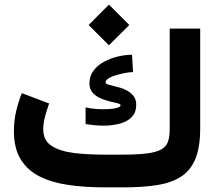

<svg xmlns="http://www.w3.org/2000/svg" viewBox="-20 -808 950 828"><path d="M449.7 -788.1 537.6 -700.2 449.7 -612.8 362.3 -700.2ZM429.7 -141.1H502.9Q571.3 -141.1 612.5 -146.2Q653.8 -151.4 675.5 -163.6Q697.3 -175.8 704.6 -197.5Q711.9 -219.2 711.9 -252.9V-684.6H843.3V-254.4Q843.3 -172.4 822.3 -122.1Q801.3 -71.8 759.5 -45.4Q717.8 -19 655.5 -9.5Q593.3 0 510.3 0H429.7Q346.2 0 275.1 -10.3Q204.1 -20.5 151.4 -46.9Q98.6 -73.2 69.3 -120.8Q40 -168.5 40 -243.2Q40 -287.1 49.8 -328.9Q59.6 -370.6 74.2 -406.2L191.9 -361.8Q183.6 -338.9 175 -308.3Q166.5 -277.8 166.5 -250.5Q166.5 -202.1 202.4 -179Q238.3 -155.8 298.1 -148.4Q357.9 -141.1 429.7 -141.1ZM349.1 -344.7Q385.3 -336.9 427.7 -336.9Q457 -336.9 478.5 -341.3Q500 -345.7 500 -354.5Q500 -359.4 486.6 -362.8Q473.1 -366.2 453.1 -370.8Q433.1 -375.5 413.1 -384.3Q393.1 -393.1 379.4 -408.4Q365.7 -423.8 365.7 -448.2Q365.7 -480 383.1 -503.2Q400.4 -526.4 428.2 -541.5Q456.1 -556.6 488 -564.2Q520 -571.8 549.3 -571.8L553.7 -497.1Q541.5 -497.1 521.7 -493.7Q502 -490.2 481.9 -484.4Q461.9 -478.5 448.5 -470.5Q435.1 -462.4 435.1 -452.6Q435.1 -445.8 453.4 -441.4Q471.7 -437 496.6 -430.2Q521.5 -423.3 540.5 -409.2Q552.7 -399.9 560.1 -387.2Q567.4 -374.5 567.4 -356.4Q567.4 -321.8 547.1 -302Q526.9 -282.2 494.6 -274.2Q462.4 -266.1 426.3 -266.1Q406.7 -266.1 387 -268.1Q367.2 -270 349.1 -272.9Z"/></svg>

Font: Vazirmatn FD NL ExtraBold
Style: Regular
Weight: 800
Designer: Saber Rastikerdar
Foundry: Saber Rastikerdar
Version: Version 33.003